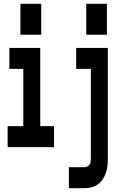

<svg xmlns="http://www.w3.org/2000/svg" viewBox="-20 -771 640 1006"><path d="M432 -589V-751H540V-589ZM87 -589V-751H196V-589ZM341 215V105H423Q431 105 438 101Q445 97 449.5 90.5Q454 84 455 76Q456 68 456 60V-410H379V-520H545V60Q545 79 543 97.5Q541 116 535 134Q529 152 519 167.5Q509 183 493.5 194.5Q478 206 460 210.5Q442 215 423 215ZM20 0V-110H102V-410H29V-520H191V-110H263V0Z"/></svg>

Font: Iosevka SS04 XBd Ex
Style: Regular
Weight: 800
Width: 7
Monospace: yes
Designer: Belleve Invis
Foundry: Belleve Invis
Version: Version 19.0.0; ttfautohint (v1.8.4)